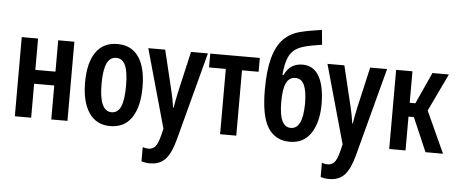

<svg xmlns="http://www.w3.org/2000/svg" viewBox="-60 -921 3118 1312"><g transform="rotate(5 1499.0 -265.5)"><path d="M59 0V-543H171V-328H309V-543H420V0H309V-233H171V0Z M713 10Q618 10 567.5 -65Q517 -140 517 -272Q517 -407 567.5 -480Q618 -553 716 -553Q811 -553 861 -481Q911 -409 911 -273Q911 -140 861 -65Q811 10 713 10ZM715 -85Q758 -85 778 -131Q798 -177 798 -273Q798 -368 778 -413Q758 -458 715 -458Q671 -458 650.5 -412Q630 -366 630 -271Q630 -85 715 -85Z M1007 240Q974 240 948 231V134Q969 141 987 141Q1016 141 1034 121Q1052 101 1067 41L1078 -4L927 -543H1043L1110 -264Q1124 -206 1131 -153H1135Q1138 -176 1143.5 -203Q1149 -230 1156 -263L1220 -543H1336L1175 64Q1150 158 1111.5 199Q1073 240 1007 240Z M1467 0V-448H1352V-543H1692V-448H1578V0Z M1945 10Q1847 10 1796 -69Q1745 -148 1745 -330Q1745 -461 1768 -547Q1791 -633 1838 -680.5Q1885 -728 1957 -745Q1989 -753 2024.5 -759Q2060 -765 2098 -771L2108 -670Q2071 -664 2040.5 -658.5Q2010 -653 1980 -644Q1914 -624 1888 -575Q1862 -526 1856 -440H1863Q1886 -487 1917 -505Q1948 -523 1987 -523Q2063 -523 2101.5 -455.5Q2140 -388 2140 -261Q2139 -139 2089.5 -64.5Q2040 10 1945 10ZM1944 -85Q1984 -85 2005 -126.5Q2026 -168 2027 -257Q2027 -342 2008 -385Q1989 -428 1946 -428Q1904 -428 1884 -386.5Q1864 -345 1864 -258Q1864 -167 1884.5 -126Q1905 -85 1944 -85Z M2236 240Q2203 240 2177 231V134Q2198 141 2216 141Q2245 141 2263 121Q2281 101 2296 41L2307 -4L2156 -543H2272L2339 -264Q2353 -206 2360 -153H2364Q2367 -176 2372.5 -203Q2378 -230 2385 -263L2449 -543H2565L2404 64Q2379 158 2340.5 199Q2302 240 2236 240Z M2627 0V-543H2739V-327H2778L2876 -543H2989L2866 -285L2996 0H2876L2776 -232H2739V0Z"/></g></svg>

Font: Noto Sans ExtraCondensed SemiBold
Style: Regular
Weight: 600
Width: 2
Designer: Monotype Design Team
Foundry: Monotype Imaging Inc.
Version: Version 2.013; ttfautohint (v1.8.4.7-5d5b)